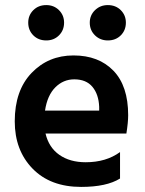

<svg xmlns="http://www.w3.org/2000/svg" viewBox="-20 -730 569 755"><path d="M452 -28Q399 5 299 5Q178 5 108 -67Q38 -139 38 -253Q38 -374 104 -443Q170 -512 269 -512Q368 -512 426 -452Q484 -392 484 -277Q484 -249 477 -205H159Q172 -150 213.5 -121Q255 -92 317 -92Q397 -92 452 -132ZM272 -418Q229 -418 197.5 -386.5Q166 -355 157 -295H370V-310Q368 -359 343.5 -388.5Q319 -418 272 -418ZM475 -641Q475 -611 455 -591Q435 -571 404 -571Q374 -571 353.5 -591Q333 -611 333 -641Q333 -670 353.5 -690Q374 -710 404 -710Q435 -710 455 -690Q475 -670 475 -641ZM232 -641Q232 -611 212 -591Q192 -571 162 -571Q131 -571 111 -591Q91 -611 91 -641Q91 -670 111 -690Q131 -710 162 -710Q192 -710 212 -690Q232 -670 232 -641Z"/></svg>

Font: Hind Vadodara SemiBold
Style: Regular
Weight: 600
Designer: Hitesh Malaviya
Foundry: Indian Type Foundry
Version: Version 1.001;PS 1.0;hotconv 1.0.86;makeotf.lib2.5.63406; tt